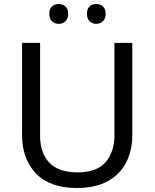

<svg xmlns="http://www.w3.org/2000/svg" viewBox="-20 -928 771 958"><path d="M640 -252Q640 -178 610 -118.5Q580 -59 518.5 -24.5Q457 10 362 10Q229 10 159.5 -62.5Q90 -135 90 -254V-714H180V-251Q180 -164 226.5 -116Q273 -68 367 -68Q464 -68 507.5 -119.5Q551 -171 551 -252V-714H640ZM226 -859Q226 -885 240 -896.5Q254 -908 273 -908Q292 -908 306 -896.5Q320 -885 320 -859Q320 -834 306 -821.5Q292 -809 273 -809Q254 -809 240 -821.5Q226 -834 226 -859ZM414 -859Q414 -885 427.5 -896.5Q441 -908 460 -908Q479 -908 493 -896.5Q507 -885 507 -859Q507 -834 493 -821.5Q479 -809 460 -809Q441 -809 427.5 -821.5Q414 -834 414 -859Z"/></svg>

Font: Noto Sans Pahawh Hmong
Style: Regular
Weight: 400
Designer: Monotype Design Team
Foundry: Monotype Imaging Inc.
Version: Version 2.001; ttfautohint (v1.8.4.7-5d5b)